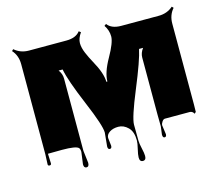

<svg xmlns="http://www.w3.org/2000/svg" viewBox="-123 -850 1425 1237"><g transform="rotate(-15 590.0 -231.0)"><path d="M844.7 94.7 851.6 40.5 850.6 -39.6V-418Q850.6 -448.2 872.1 -477.1H845.2Q831.1 -407.2 757.3 -229Q687.5 -60.1 687.5 -14.2L688.5 93.3Q688.5 110.8 696.5 145.8Q704.6 180.7 704.6 198.7Q704.6 226.6 683.1 226.6Q661.6 226.6 661.6 198.2Q661.6 179.7 670.4 143.3Q679.2 106.9 679.2 88.4Q679.2 29.8 650.1 1.2Q621.1 -27.3 585.7 -27.3Q550.3 -27.3 527.3 -12.2Q504.4 2.9 504.4 25.4L510.3 78.6Q510.3 96.7 497.1 96.7Q483.9 96.7 483.9 77.1L492.7 -14.2Q492.7 -61 422.4 -227.5Q349.1 -401.9 335.4 -476.6H308.6Q329.1 -449.2 329.1 -418V64.5L338.9 146.5Q338.9 172.4 321.3 172.4Q303.7 172.4 303.7 147.5L314.5 67.4Q314.5 48.8 307.1 40.5Q291 22.5 197.3 22.5Q103.5 22.5 103.5 23.4L106 87.9Q106 99.1 94.7 99.1Q83.5 99.1 83.5 88.9L86.4 21V-579.1Q86.4 -636.7 51.3 -675.3L61.5 -685.5Q101.6 -650.4 157.7 -650.4H407.2Q471.2 -650.4 499 -687.5L511.7 -678.2Q486.8 -642.1 486.8 -611.6Q486.8 -581.1 502.4 -544.2Q518.1 -507.3 536.6 -474.1Q586.9 -384.3 586.9 -327.1H593.8Q593.8 -386.2 643.6 -474.1Q692.9 -561 692.9 -601.8Q692.9 -642.6 668.5 -678.2L681.2 -687.5Q709 -650.4 772.9 -650.4H1022.9Q1079.6 -650.4 1119.1 -685.5L1128.9 -675.3Q1094.2 -636.2 1094.2 -579.1V-39.6Q1094.2 -17.1 1093.3 9.3L1083.5 19Q1073.7 0 1054.7 0H890.1Q879.4 0 870.6 13.2Q861.8 26.4 861.8 37.6L870.1 98.1Q870.1 115.7 857.4 115.7Q844.7 115.7 844.7 94.7Z"/></g></svg>

Font: Nosifer Caps
Style: Regular
Weight: 800
Version: Version 001.002